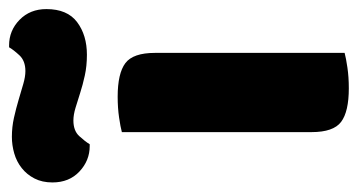

<svg xmlns="http://www.w3.org/2000/svg" viewBox="-250 -562 769 412"><g transform="rotate(-90 134.0 -356.5)"><path d="M150 8Q100 8 78 -8.5Q56 -25 56 -72V-479Q67 -482 87.5 -485Q108 -488 132 -488Q182 -488 204 -471.5Q226 -455 226 -408V-1Q215 2 194.5 5Q174 8 150 8ZM46 -715Q67 -715 87 -710.5Q107 -706 125.5 -700.5Q144 -695 159.5 -690.5Q175 -686 187 -686Q209 -686 221 -699Q233 -712 238 -721H242Q274 -721 297 -698.5Q320 -676 320 -641Q320 -596 292 -575Q264 -554 222 -554Q198 -554 177.5 -558.5Q157 -563 140 -568.5Q123 -574 108 -578.5Q93 -583 81 -583Q59 -583 47.5 -570.5Q36 -558 30 -548H26Q-5 -548 -28.5 -570Q-52 -592 -52 -628Q-52 -650 -43.5 -666.5Q-35 -683 -21 -694Q-7 -705 10.5 -710Q28 -715 46 -715Z"/></g></svg>

Font: Baloo Da 2 ExtraBold
Style: Regular
Weight: 800
Designer: Noopur Datye, Sulekha Rajkumar and Ek Type
Foundry: Ek Type
Version: Version 1.640;hotconv 1.0.111;makeotfexe 2.5.65597; ttfautoh